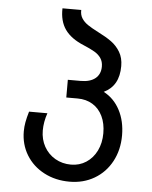

<svg xmlns="http://www.w3.org/2000/svg" viewBox="-56 -830 711 897"><g transform="rotate(5 300.0 -382.0)"><path d="M70.5 -196Q70.5 -217.5 74.5 -239.2Q78.5 -261 87 -289.5H173Q158.5 -247.5 158.5 -207.5Q158.5 -166 177.2 -132.2Q196 -98.5 229.2 -79.2Q262.5 -60 303.5 -60Q343 -60 374.5 -80.5Q406 -101 423.8 -137.2Q441.5 -173.5 441.5 -219Q441.5 -265 425 -299.2Q408.5 -333.5 378.2 -352Q348 -370.5 307.5 -370.5H254.5V-453.5H314.5Q359 -453.5 383.2 -473.2Q407.5 -493 407.5 -529Q407.5 -552 396.5 -568.2Q385.5 -584.5 366.2 -595.8Q347 -607 315 -620.5Q254 -645.5 226.2 -685Q198.5 -724.5 200.5 -784H288.5Q287.5 -761.5 297.8 -745.2Q308 -729 326.2 -716.5Q344.5 -704 376 -688Q414 -669 439.2 -650.8Q464.5 -632.5 481 -605Q497.5 -577.5 497.5 -539Q497.5 -492.5 480 -461Q462.5 -429.5 426.5 -412Q475.5 -386.5 502.5 -335Q529.5 -283.5 529.5 -216.5Q529.5 -148.5 500.5 -94.5Q471.5 -40.5 420 -10.2Q368.5 20 303.5 20Q237 20 183.8 -8Q130.5 -36 100.5 -85.2Q70.5 -134.5 70.5 -196Z"/></g></svg>

Font: JuliaMono
Style: Regular
Weight: 400
Monospace: yes
Designer: cormullion
Foundry: corm
Version: Version 0.055; ttfautohint (v1.8.4)